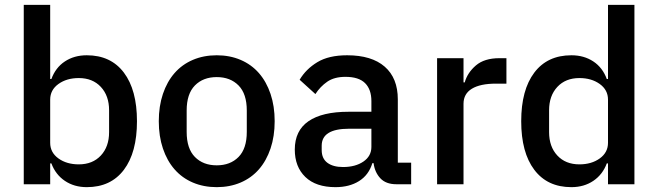

<svg xmlns="http://www.w3.org/2000/svg" viewBox="-20 -760 2715 792"><path d="M78 -740H187V-434H192Q209 -481 247.5 -506.5Q286 -532 338 -532Q437 -532 491 -460.5Q545 -389 545 -260Q545 -131 491 -59.5Q437 12 338 12Q286 12 247.5 -14Q209 -40 192 -86H187V0H78ZM305 -82Q362 -82 396 -118.5Q430 -155 430 -215V-305Q430 -365 396 -401.5Q362 -438 305 -438Q255 -438 221 -413.5Q187 -389 187 -349V-171Q187 -131 221 -106.5Q255 -82 305 -82Z M874 12Q820 12 775.5 -7Q731 -26 700 -61.5Q669 -97 652 -147.5Q635 -198 635 -260Q635 -322 652 -372.5Q669 -423 700 -458.5Q731 -494 775.5 -513Q820 -532 874 -532Q928 -532 972.5 -513Q1017 -494 1048 -458.5Q1079 -423 1096 -372.5Q1113 -322 1113 -260Q1113 -198 1096 -147.5Q1079 -97 1048 -61.5Q1017 -26 972.5 -7Q928 12 874 12ZM874 -78Q930 -78 964 -112.5Q998 -147 998 -216V-304Q998 -373 964 -407.5Q930 -442 874 -442Q818 -442 784 -407.5Q750 -373 750 -304V-216Q750 -147 784 -112.5Q818 -78 874 -78Z M1615 0Q1572 0 1549 -24.5Q1526 -49 1521 -87H1516Q1501 -38 1461 -13Q1421 12 1364 12Q1283 12 1239.5 -30Q1196 -72 1196 -143Q1196 -221 1252.5 -260Q1309 -299 1418 -299H1512V-343Q1512 -391 1486 -417Q1460 -443 1405 -443Q1359 -443 1330 -423Q1301 -403 1281 -372L1216 -431Q1242 -475 1289 -503.5Q1336 -532 1412 -532Q1513 -532 1567 -485Q1621 -438 1621 -350V-89H1676V0ZM1395 -71Q1446 -71 1479 -93.5Q1512 -116 1512 -154V-229H1420Q1307 -229 1307 -159V-141Q1307 -106 1330.5 -88.5Q1354 -71 1395 -71Z M1783 0V-520H1892V-420H1897Q1908 -460 1943 -490Q1978 -520 2040 -520H2069V-415H2026Q1961 -415 1926.5 -394Q1892 -373 1892 -332V0Z M2488 -86H2483Q2466 -40 2427.5 -14Q2389 12 2337 12Q2238 12 2184 -59.5Q2130 -131 2130 -260Q2130 -389 2184 -460.5Q2238 -532 2337 -532Q2389 -532 2427.5 -506.5Q2466 -481 2483 -434H2488V-740H2597V0H2488ZM2370 -82Q2420 -82 2454 -106.5Q2488 -131 2488 -171V-349Q2488 -389 2454 -413.5Q2420 -438 2370 -438Q2313 -438 2279 -401.5Q2245 -365 2245 -305V-215Q2245 -155 2279 -118.5Q2313 -82 2370 -82Z"/></svg>

Font: IBM Plex Sans Thai Medm
Style: Regular
Weight: 500
Designer: Mike Abbink, Paul van der Laan, Pieter van Rosmalen, Ben Mitchell, Mark Frömberg
Foundry: Bold Monday
Version: Version 1.2